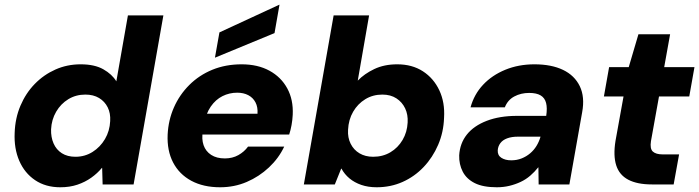

<svg xmlns="http://www.w3.org/2000/svg" viewBox="-20 -780 2957 812"><path d="M235 12Q173 12 128.5 -18Q84 -48 61.5 -100Q39 -152 42 -218Q44 -280 66.5 -333Q89 -386 127 -425Q165 -464 214.5 -486Q264 -508 321 -508Q380 -508 417 -487Q454 -466 472 -436L521 -715H671L545 0H414L412 -70H411Q392 -47 366 -28.5Q340 -10 307.5 1Q275 12 235 12ZM299 -117Q339 -117 371.5 -137.5Q404 -158 424 -192Q444 -226 446 -268Q448 -301 435.5 -326Q423 -351 399 -365.5Q375 -380 341 -380Q301 -380 269 -360.5Q237 -341 217.5 -307.5Q198 -274 196 -233Q195 -200 206.5 -173.5Q218 -147 241.5 -132Q265 -117 299 -117Z M911 12Q840 12 789 -15.5Q738 -43 712 -93Q686 -143 689 -211Q692 -272 715.5 -325.5Q739 -379 780.5 -420.5Q822 -462 878 -485Q934 -508 1002 -508Q1070 -508 1119.5 -481Q1169 -454 1195 -406Q1221 -358 1218 -295Q1217 -273 1213 -251Q1209 -229 1203 -211H793L809 -299H1069Q1071 -327 1060.5 -347Q1050 -367 1030 -377.5Q1010 -388 983 -388Q950 -388 921 -373.5Q892 -359 871.5 -329.5Q851 -300 843 -255L838 -226Q832 -192 841 -166Q850 -140 873 -125Q896 -110 931 -110Q963 -110 988 -124Q1013 -138 1029 -160H1182Q1159 -111 1117.5 -72Q1076 -33 1023.5 -10.5Q971 12 911 12ZM889 -536 908 -643 1161 -760H1162L1141 -640Z M1573 12Q1537 12 1508 2Q1479 -8 1458 -25.5Q1437 -43 1424 -67H1423L1396 0H1265L1391 -715H1541L1493 -439Q1521 -468 1563 -488Q1605 -508 1660 -508Q1723 -508 1768.5 -478.5Q1814 -449 1838 -398Q1862 -347 1858 -282Q1856 -221 1833 -167.5Q1810 -114 1771.5 -73.5Q1733 -33 1682.5 -10.5Q1632 12 1573 12ZM1558 -117Q1599 -117 1631 -136Q1663 -155 1682.5 -188Q1702 -221 1704 -262Q1706 -295 1693.5 -321.5Q1681 -348 1656.5 -364Q1632 -380 1597 -380Q1557 -380 1525 -360.5Q1493 -341 1473.5 -307.5Q1454 -274 1452 -231Q1450 -198 1463 -172Q1476 -146 1500.5 -131.5Q1525 -117 1558 -117Z M2081 12Q2023 12 1988 -5.5Q1953 -23 1937 -54Q1921 -85 1922 -123Q1925 -174 1954.5 -211Q1984 -248 2038.5 -269Q2093 -290 2167 -290H2290Q2295 -323 2289.5 -344.5Q2284 -366 2266.5 -376.5Q2249 -387 2218 -387Q2183 -387 2155 -372Q2127 -357 2115 -326H1970Q1985 -381 2023 -421.5Q2061 -462 2117 -485Q2173 -508 2240 -508Q2312 -508 2361 -484.5Q2410 -461 2432 -415.5Q2454 -370 2442 -305L2388 0H2258L2257 -72H2256Q2241 -53 2222.5 -37Q2204 -21 2181.5 -10.5Q2159 0 2134 6Q2109 12 2081 12ZM2142 -102Q2166 -102 2186 -110Q2206 -118 2222 -131.5Q2238 -145 2249 -163Q2260 -181 2266 -202H2170Q2144 -202 2125 -195Q2106 -188 2096 -174.5Q2086 -161 2085 -144Q2084 -123 2100.5 -112.5Q2117 -102 2142 -102Z M2737 0Q2675 0 2637 -20Q2599 -40 2586 -81Q2573 -122 2583 -184L2617 -372H2534L2556 -496H2639L2680 -635H2814L2789 -496H2917L2895 -372H2767L2733 -183Q2728 -151 2741 -139Q2754 -127 2783 -127H2852L2829 0Z"/></svg>

Font: DM Sans 28pt Black
Style: Italic
Weight: 900
Italic angle: -10°
Version: Version 4.004;gftools[0.9.30]